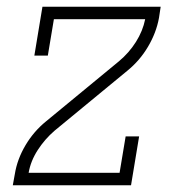

<svg xmlns="http://www.w3.org/2000/svg" viewBox="-20 -550 540 570"><path d="M18 0 24 -33Q31 -77 55.5 -118.5Q80 -160 117 -190L225 -279L333 -368Q363 -393 383.5 -425.5Q404 -458 411 -493H140L122 -385H82L106 -530H457L452 -497Q444 -453 419.5 -411.5Q395 -370 358 -340L250 -251L142 -162Q113 -137 92 -104.5Q71 -72 65 -37H335L353 -145H393L369 0Z"/></svg>

Font: Iosevka Curly Slab XLtObl
Style: Regular
Weight: 200
Italic angle: -9°
Monospace: yes
Designer: Belleve Invis
Foundry: Belleve Invis
Version: Version 11.1.0; ttfautohint (v1.8.3)